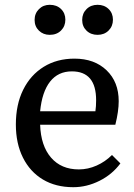

<svg xmlns="http://www.w3.org/2000/svg" viewBox="-20 -765 559 799"><path d="M285 14Q212 14 158.5 -18Q105 -50 75.5 -109Q46 -168 46 -247Q46 -330 76.5 -391.5Q107 -453 162 -487Q217 -521 290 -521Q373 -521 423.5 -472.5Q474 -424 474 -344Q474 -302 460 -246H147Q150 -158 192.5 -109Q235 -60 308 -60Q346 -60 382 -76Q418 -92 446 -120L481 -85Q447 -39 394 -12.5Q341 14 285 14ZM147 -302H377Q380 -322 380 -348Q380 -468 279 -468Q222 -468 188.5 -425.5Q155 -383 147 -302ZM386 -620Q358 -620 340 -637.5Q322 -655 322 -682Q322 -709 340 -727Q358 -745 386 -745Q414 -745 432 -727.5Q450 -710 450 -683Q450 -656 432 -638Q414 -620 386 -620ZM187 -620Q160 -620 142 -637.5Q124 -655 124 -682Q124 -709 142 -727Q160 -745 187 -745Q216 -745 234 -727.5Q252 -710 252 -683Q252 -656 234 -638Q216 -620 187 -620Z"/></svg>

Font: Text Regular
Style: Regular
Weight: 400
Designer: Latin by Veronika Burian and Jose Scaglione. Greek by Irene Vlachou. Cyrillic by Vera Evstafieva.
Foundry: TypeTogether
Version: Version 3.002